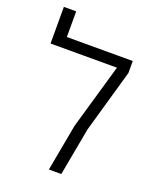

<svg xmlns="http://www.w3.org/2000/svg" viewBox="-142 -847 752 930"><g transform="rotate(20 233.5 -382.5)"><path d="M225.1 0 269.5 -241.2 366.2 -576.2H23.9V-765.1H87.4V-632.8H427.2V-571.3L334.5 -246.1L289.1 0Z"/></g></svg>

Font: Open Sans Light
Style: Regular
Weight: 300
Designer: Monotype Design Team
Foundry: Monotype Imaging Inc.
Version: Version 3.000; ttfautohint (v1.8.4)